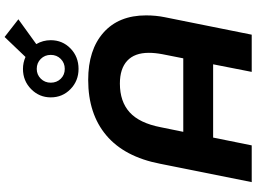

<svg xmlns="http://www.w3.org/2000/svg" viewBox="-160 -956 1116 836"><g transform="rotate(-90 398.0 -538.0)"><path d="M749 -460Q749 -417 741 -378L665 0H503L536 -168H217L183 0H23L103 -399Q133 -554 226.5 -633Q320 -712 468 -712Q599 -712 674 -645.5Q749 -579 749 -460ZM562 -298 580 -389Q586 -421 586 -448Q586 -510 551.5 -542Q517 -574 452 -574Q374 -574 327 -531.5Q280 -489 262 -396L242 -298ZM624 -938Q641 -909 641 -875Q641 -824 605 -789Q569 -754 516 -754Q464 -754 428 -789Q392 -824 392 -875Q392 -925 428 -960.5Q464 -996 516 -996Q543 -996 568 -985L655 -1076L732 -1016ZM577 -875Q577 -901 559.5 -918.5Q542 -936 516 -936Q491 -936 473.5 -918.5Q456 -901 456 -875Q456 -849 473 -831.5Q490 -814 516 -814Q542 -814 559.5 -831.5Q577 -849 577 -875Z"/></g></svg>

Font: Montserrat Alternates
Style: Bold Italic
Weight: 700
Italic angle: -11.3°
Designer: Julieta Ulanovsky
Foundry: Julieta Ulanovsky
Version: Version 7.200